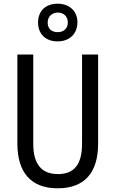

<svg xmlns="http://www.w3.org/2000/svg" viewBox="-20 -1009 625 1039"><path d="M292 -785C356 -785 399 -826 399 -889C399 -950 354 -989 292 -989C227 -989 186 -950 186 -887C186 -825 227 -785 292 -785ZM293 -835C257 -835 238 -855 238 -887C238 -919 261 -941 293 -941C326 -941 347 -919 347 -887C347 -855 325 -835 293 -835ZM511 -232V-714H424V-232C424 -121 383 -67 294 -67C206 -67 160 -119 160 -231V-714H74V-232C74 -73 150 10 292 10C438 10 511 -75 511 -232Z"/></svg>

Font: Noto Sans Ethiopic Condensed
Style: Regular
Weight: 400
Width: 3
Designer: Monotype Design Team
Foundry: Monotype Imaging Inc.
Version: Version 2.102